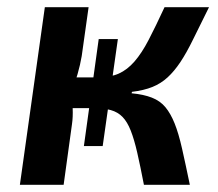

<svg xmlns="http://www.w3.org/2000/svg" viewBox="-20 -511 603 531"><path d="M558 -491Q533 -441 514.5 -403Q496 -365 479 -339.5Q462 -314 443.5 -297Q425 -280 401.5 -270.5Q378 -261 345 -257L344 -253Q377 -250 400 -241Q423 -232 437.5 -214.5Q452 -197 463 -169.5Q474 -142 483.5 -100Q493 -58 505 0H378Q368 -52 359.5 -89Q351 -126 341.5 -150Q332 -174 319 -187.5Q306 -201 286.5 -206.5Q267 -212 239 -212L250 -297Q285 -297 308.5 -307.5Q332 -318 352 -341Q372 -364 391 -400.5Q410 -437 435 -491ZM225 -491 206 -356Q202 -332 194.5 -306Q187 -280 175 -257Q180 -235 181 -211Q182 -187 179 -167L156 0H35L104 -491ZM289 -297 277 -212H154L166 -297ZM212 -107 253 -403H306L264 -107Z"/></svg>

Font: Exo 2 SemiBold
Style: Italic
Weight: 600
Italic angle: -8°
Designer: Natanael Gama
Foundry: Natanael Gama
Version: Version 2.010